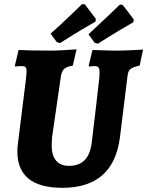

<svg xmlns="http://www.w3.org/2000/svg" viewBox="-20 -886 704 918"><path d="M227 -192Q227 -143 248 -118Q269 -93 310 -93Q358 -93 385 -120.5Q412 -148 419 -207Q428 -282 439.5 -379.5Q451 -477 455 -516Q456 -525 456 -540Q456 -557 451 -563.5Q446 -570 433 -570Q425 -570 417 -569Q409 -568 406 -568L404 -572L422 -647Q435 -647 469 -645.5Q503 -644 536 -644Q570 -644 611 -646Q652 -648 664 -649L648 -573Q613 -564 603 -555.5Q593 -547 590 -525L553 -226Q521 12 278 12Q63 12 63 -162Q63 -181 66 -202L105 -516L107 -544Q107 -560 102 -565Q97 -570 82 -570Q73 -570 64.5 -569Q56 -568 53 -568L51 -572L69 -647Q84 -646 127.5 -645Q171 -644 223 -644Q247 -644 289.5 -646.5Q332 -649 346 -650L328 -572Q300 -568 287.5 -557Q275 -546 271 -520L229 -230ZM267 -680 251 -685 222 -725Q269 -767 314 -810Q359 -853 372 -866H385L438 -796L437 -783Q422 -775 371 -744.5Q320 -714 267 -680ZM448 -677 432 -682 403 -722Q458 -773 499 -812Q540 -851 553 -864L566 -863L619 -794L618 -780Q603 -772 552 -741.5Q501 -711 448 -677Z"/></svg>

Font: Alegreya ExtraBold
Style: Italic
Weight: 800
Italic angle: -7°
Designer: Juan Pablo del Peral
Foundry: Huerta Tipografica
Version: Version 2.007; ttfautohint (v1.6)